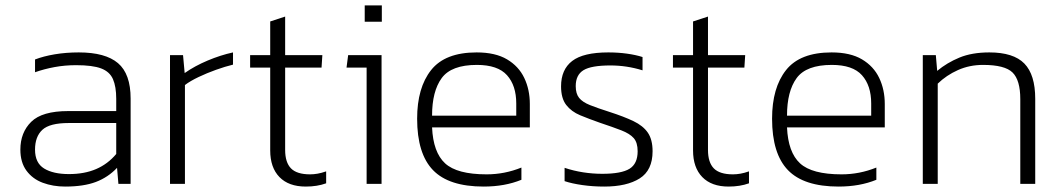

<svg xmlns="http://www.w3.org/2000/svg" viewBox="-20 -677 3902 707"><path d="M220 10Q175 10 137.5 -4Q100 -18 77.5 -48.5Q55 -79 55 -126Q55 -189 95 -228.5Q135 -268 231 -268H408V-313Q408 -358 396 -385.5Q384 -413 352.5 -425Q321 -437 260 -437Q219 -437 181 -430Q143 -423 109 -411V-458Q140 -470 181.5 -477Q223 -484 270 -484Q368 -484 414.5 -444.5Q461 -405 461 -314V0H416L411 -59Q378 -24 333 -7Q288 10 220 10ZM234 -36Q291 -36 334 -54.5Q377 -73 408 -110V-224H233Q163 -224 136 -199Q109 -174 109 -126Q109 -77 142.5 -56.5Q176 -36 234 -36Z M606 0V-474H654L660 -408Q697 -434 744.5 -454Q792 -474 838 -484V-439Q809 -432 775.5 -420Q742 -408 711.5 -393.5Q681 -379 661 -364V0Z M1106 10Q1043 10 1009 -25Q975 -60 975 -123V-428H901V-474H975V-598L1030 -616V-474H1167L1164 -428H1030V-125Q1030 -79 1051.5 -57Q1073 -35 1122 -35Q1135 -35 1149.5 -37.5Q1164 -40 1181 -46V-2Q1148 10 1106 10Z M1323 -597V-657H1386V-597ZM1330 0V-428H1256L1262 -474H1385V0Z M1761 10Q1633 10 1574.5 -50.5Q1516 -111 1516 -240Q1516 -354 1567.5 -419Q1619 -484 1735 -484Q1804 -484 1847 -458.5Q1890 -433 1910.5 -390Q1931 -347 1931 -294V-208H1571Q1575 -116 1619 -75.5Q1663 -35 1772 -35Q1838 -35 1900 -60V-15Q1839 10 1761 10ZM1571 -251H1881V-296Q1881 -362 1847 -400Q1813 -438 1736 -438Q1642 -438 1606.5 -389.5Q1571 -341 1571 -251Z M2205 10Q2163 10 2124.5 4.5Q2086 -1 2059 -10V-59Q2092 -48 2127 -42.5Q2162 -37 2198 -37Q2268 -37 2298 -55.5Q2328 -74 2328 -120Q2328 -152 2313.5 -168.5Q2299 -185 2268 -197Q2237 -209 2189 -225Q2149 -239 2116.5 -252.5Q2084 -266 2065 -290.5Q2046 -315 2046 -359Q2046 -421 2087 -452.5Q2128 -484 2220 -484Q2256 -484 2288.5 -479.5Q2321 -475 2346 -467V-418Q2288 -436 2228 -436Q2157 -436 2128.5 -418.5Q2100 -401 2100 -360Q2100 -332 2112.5 -316.5Q2125 -301 2152.5 -290Q2180 -279 2224 -265Q2277 -248 2312.5 -231Q2348 -214 2365.5 -188.5Q2383 -163 2383 -120Q2383 -50 2335.5 -20Q2288 10 2205 10Z M2663 10Q2600 10 2566 -25Q2532 -60 2532 -123V-428H2458V-474H2532V-598L2587 -616V-474H2724L2721 -428H2587V-125Q2587 -79 2608.5 -57Q2630 -35 2679 -35Q2692 -35 2706.5 -37.5Q2721 -40 2738 -46V-2Q2705 10 2663 10Z M3068 10Q2940 10 2881.5 -50.5Q2823 -111 2823 -240Q2823 -354 2874.5 -419Q2926 -484 3042 -484Q3111 -484 3154 -458.5Q3197 -433 3217.5 -390Q3238 -347 3238 -294V-208H2878Q2882 -116 2926 -75.5Q2970 -35 3079 -35Q3145 -35 3207 -60V-15Q3146 10 3068 10ZM2878 -251H3188V-296Q3188 -362 3154 -400Q3120 -438 3043 -438Q2949 -438 2913.5 -389.5Q2878 -341 2878 -251Z M3378 0V-474H3426L3431 -416Q3467 -446 3513 -465Q3559 -484 3623 -484Q3712 -484 3752 -443Q3792 -402 3792 -313V0H3737V-312Q3737 -382 3708.5 -410Q3680 -438 3600 -438Q3550 -438 3507.5 -419Q3465 -400 3433 -369V0Z"/></svg>

Font: Kanit ExtraLight
Style: Regular
Weight: 275
Designer: Katatrad Team
Foundry: CadsonDemak
Version: Version 2.000; ttfautohint (v1.8.3)